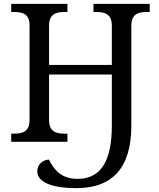

<svg xmlns="http://www.w3.org/2000/svg" viewBox="-20 -734 823 994"><path d="M376 240C561 240 660 136 660 -84V-600C660 -663 697 -672 742 -672H755V-714H464V-672H477C522 -672 559 -663 559 -600V-398H234V-600C234 -663 271 -672 316 -672H329V-714H38V-672H51C95 -672 133 -663 133 -604V-114C133 -51 96 -42 51 -42H38V0H329V-42H316C271 -42 234 -51 234 -114V-348H559V-83C559 101 501 192 382 192C301 192 262 150 233 92C200 94 173 119 173 152C173 192 209 217 266 230C301 238 345 240 376 240Z"/></svg>

Font: Noto Serif
Style: Regular
Weight: 400
Designer: Monotype Design Team
Foundry: Monotype Imaging Inc.
Version: Version 2.015